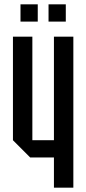

<svg xmlns="http://www.w3.org/2000/svg" viewBox="-20 -870 400 890"><path d="M320 -700V0H230V-140H120L40 -220V-700H130V-220H230V-700ZM75 -770V-850H155V-770ZM205 -770V-850H285V-770Z"/></svg>

Font: Tektur Condensed
Style: Regular
Weight: 400
Width: 3
Designer: Adam Jagosz
Foundry: Adam Jagosz
Version: Version 1.005;gftools[0.9.30]